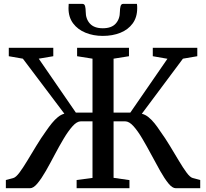

<svg xmlns="http://www.w3.org/2000/svg" viewBox="-20 -996 1090 1016"><path d="M11 0V-43.5L50.5 -54Q64 -57.5 82.8 -82.5Q101.5 -107.5 124 -144.8Q146.5 -182 171.8 -223.8Q197 -265.5 223 -301.5Q239 -325 254.5 -344Q270 -363 286.2 -376.2Q302.5 -389.5 320.5 -394.5L101 -685.5L26.5 -698.5V-743H262V-698.5L185 -685.5L381.5 -400H469.5V-685.5L388 -698.5V-743H662.5V-698.5L581 -685.5V-400H669.5L866 -685L788.5 -698.5V-743H1024V-698.5L948 -685.5L730.5 -394Q749 -389.5 765.5 -376.2Q782 -363 797.5 -343.8Q813 -324.5 828 -301.5Q854.5 -265 879.5 -223.5Q904.5 -182 926.8 -144.8Q949 -107.5 967.5 -82.5Q986 -57.5 1000 -54L1039.5 -43.5V0H910Q892 0 871.2 -25.5Q850.5 -51 827.8 -91.2Q805 -131.5 781 -176.8Q757 -222 733.2 -262.2Q709.5 -302.5 686.5 -328.2Q663.5 -354 642 -354H581V-55L665 -43V0H385.5V-43.5L469.5 -54.5V-354H408Q387 -354 364 -328.2Q341 -302.5 317 -262.2Q293 -222 269.2 -176.8Q245.5 -131.5 222.5 -91.2Q199.5 -51 178.2 -25.5Q157 0 139 0ZM416 -975.5Q427.5 -975.5 430.5 -962.5Q433.5 -949.5 433.5 -935Q433.5 -895.5 456 -871Q478.5 -846.5 524 -846.5Q570 -846.5 592.2 -871Q614.5 -895.5 614.5 -935Q614.5 -949.5 617.8 -962.5Q621 -975.5 631.5 -975.5H704.5Q705.5 -970.5 705.8 -964.5Q706 -958.5 706 -952.5Q706 -904.5 682 -871.8Q658 -839 616.8 -822.5Q575.5 -806 524 -806Q474 -806 432.8 -822.8Q391.5 -839.5 367 -872.2Q342.5 -905 342.5 -952.5Q342.5 -958.5 343 -964.5Q343.5 -970.5 343.5 -975.5Z"/></svg>

Font: Merriweather 48pt Medium
Style: Regular
Weight: 500
Version: Version 2.100